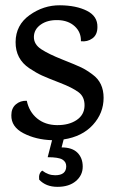

<svg xmlns="http://www.w3.org/2000/svg" viewBox="-20 -529 446 745"><path d="M227 12 219 43Q260 43 280.5 63.5Q301 84 301 117.5Q301 151 274.5 173.5Q248 196 203 196Q158 196 132 168Q129 143 144 133Q167 151 194 151Q237 151 237 116Q237 99 222 90Q207 81 165 81L182 15Q119 13 71 -12Q23 -37 24 -82Q24 -109 41.5 -124Q59 -139 84 -138Q93 -95 124 -69.5Q155 -44 201 -43.5Q247 -43 277 -63Q307 -83 308 -118Q309 -153 285 -171Q261 -189 213 -207.5Q165 -226 143 -236Q121 -246 94 -264Q40 -300 40.5 -366Q41 -432 95 -470.5Q149 -509 212.5 -508.5Q276 -508 317.5 -487Q359 -466 358 -424Q358 -394 338.5 -380Q319 -366 294 -369Q295 -404 270 -427Q245 -450 204.5 -451Q164 -452 138 -433.5Q112 -415 111.5 -386Q111 -357 140 -338Q169 -319 222 -298Q275 -277 295 -267.5Q315 -258 339 -240Q382 -209 382 -149.5Q382 -90 340.5 -44.5Q299 1 227 12Z"/></svg>

Font: Karma Medium
Style: Regular
Weight: 500
Designer: Joana Correia
Foundry: Indian Type Foundry
Version: Version 1.202;PS 1.0;hotconv 1.0.78;makeotf.lib2.5.61930; tt